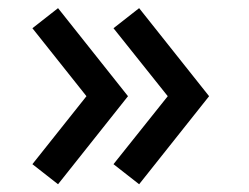

<svg xmlns="http://www.w3.org/2000/svg" viewBox="-20 -512 626 483"><path d="M61.5 -99 197.5 -270 61.5 -441 126 -491.5 302 -270 126 -48.5ZM265.5 -99 402 -270 265.5 -441 330 -491.5 506 -270 330 -48.5Z"/></svg>

Font: Vela Sans Bd
Style: Bold
Weight: 700
Designer: Principal design: Mikhail Sharanda - project Manrope.
Design modification: Ravid Balaliev
Foundry: Mikhail Sharanda
Version: Version 1.001